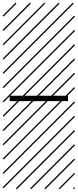

<svg xmlns="http://www.w3.org/2000/svg" viewBox="-23 -978 577 1424"><path d="M481.4 -268.1V-228H48.8V-268.1ZM526.9 410.6 533.7 417.5 525.4 425.8 518.6 418.9ZM526.9 304.7 533.7 311.5 419.4 425.8 412.6 418.9ZM526.9 198.7 533.7 205.6 313.5 425.8 306.6 418.9ZM526.9 92.3 533.7 99.1 207.5 425.8 200.7 418.9ZM526.9 -13.2 533.7 -6.3 101.6 425.8 94.7 418.9ZM526.9 -119.1 533.7 -112.3 3.4 418 -3.4 411.1ZM526.9 -225.6 533.7 -218.8 3.4 311.5 -3.4 304.7ZM526.9 -331.5 533.7 -324.7 3.4 205.6 -3.4 198.7ZM526.9 -438 533.7 -431.2 3.4 99.1 -3.4 92.3ZM526.9 -543.5 533.7 -536.6 3.4 -6.3 -3.4 -13.2ZM526.9 -649.4 533.7 -642.6 3.4 -112.3 -3.4 -119.1ZM526.9 -755.9 533.7 -749 3.4 -218.8 -3.4 -225.6ZM526.9 -861.8 533.7 -855 3.4 -324.7 -3.4 -331.5ZM516.6 -958 523.4 -951.2 3.4 -431.2 -3.4 -438ZM411.1 -958 418 -951.2 3.4 -536.6 -3.4 -543.5ZM305.2 -958 312 -951.2 3.4 -642.6 -3.4 -649.4ZM198.7 -958 205.6 -951.2 3.4 -749 -3.4 -755.9ZM92.3 -958 99.1 -951.2 3.4 -855 -3.4 -861.8Z"/></svg>

Font: AzarMehrMSRS2
Style: Regular
Weight: 1
Designer: Amin Abedi
Version: Version 1.00